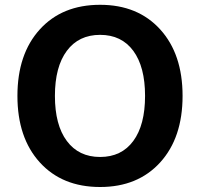

<svg xmlns="http://www.w3.org/2000/svg" viewBox="-20 -749 812 780"><path d="M386.7 10.7Q232.4 10.7 141.6 -89.4Q50.8 -189.5 50.8 -359.4Q50.8 -529.3 141.6 -629.4Q232.4 -729.5 386.7 -729.5Q540 -729.5 630.9 -629.4Q721.7 -529.3 721.7 -359.4Q721.7 -189.5 630.9 -89.4Q540 10.7 386.7 10.7ZM251.5 -542.5Q203.1 -477.5 203.1 -359.4Q203.1 -241.2 251.5 -176.3Q299.8 -111.3 386.7 -111.3Q473.6 -111.3 521.5 -176.3Q569.3 -241.2 569.3 -359.4Q569.3 -477.5 521.5 -542.5Q473.6 -607.4 386.7 -607.4Q299.8 -607.4 251.5 -542.5Z"/></svg>

Font: Min Sans Bold
Style: Regular
Weight: 700
Designer: Jinseong-Kim, NotoSansCJK, Nunito
Foundry: Jinseong-Kim
Version: Version 1.400;Glyphs 3.1.2 (3151)